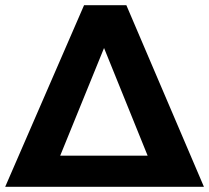

<svg xmlns="http://www.w3.org/2000/svg" viewBox="-23 -720 806 740"><path d="M-3 0 301 -700H464L763 0ZM378 -535 209 -120H546Z"/></svg>

Font: Montserrat Semi Bold
Style: Regular
Weight: 600
Designer: Julieta Ulanovsky
Foundry: Julieta Ulanovsky
Version: Version 3.001 September 28, 2015